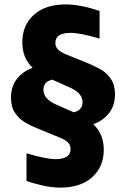

<svg xmlns="http://www.w3.org/2000/svg" viewBox="-20 -730 571 870"><path d="M29.8 -287.1Q29.8 -337.4 55.9 -371.6Q82 -405.8 127.9 -422.9Q81.1 -466.3 81.1 -538.1Q81.1 -615.7 133.3 -662.8Q185.5 -710 277.8 -710Q344.2 -710 431.2 -680.2V-555.2Q343.3 -581.1 299.8 -581.1Q231 -581.1 231 -536.1Q231 -517.1 242.9 -505.4Q254.9 -493.7 280.8 -482.9L361.8 -450.2Q384.8 -440.9 399.4 -434.3Q414.1 -427.7 431.9 -418Q449.7 -408.2 460.7 -397.7Q471.7 -387.2 481.7 -373.3Q491.7 -359.4 496.3 -341.8Q501 -324.2 501 -303.2Q501 -252.9 474.9 -218.5Q448.7 -184.1 402.8 -167Q450.2 -123 450.2 -51.8Q450.2 25.9 397.7 73Q345.2 120.1 252.9 120.1Q188.5 120.1 100.1 89.8V-35.2Q189.9 -8.8 231 -8.8Q299.8 -8.8 299.8 -54.2Q299.8 -73.2 287.8 -84.7Q275.9 -96.2 250 -106.9L168.9 -140.1Q146 -149.4 131.3 -156Q116.7 -162.6 98.9 -172.4Q81.1 -182.1 70.1 -192.6Q59.1 -203.1 49.1 -217Q39.1 -231 34.4 -248.5Q29.8 -266.1 29.8 -287.1ZM176.8 -323.2Q176.8 -282.7 231 -257.8L314 -221.2Q354 -230.5 354 -267.1Q354 -307.1 299.8 -332L216.8 -369.1Q176.8 -359.9 176.8 -323.2Z"/></svg>

Font: TASA Explorer
Style: Regular
Weight: 900
Designer: Weizhong Zhang
Foundry: Local Remote
Version: Version 1.000;Glyphs 3.1.2 (3151)